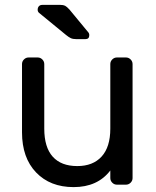

<svg xmlns="http://www.w3.org/2000/svg" viewBox="-20 -755 637 785"><path d="M97 -520H134Q145 -520 153 -512Q161 -504 161 -493V-229Q161 -153 195.5 -114.5Q230 -76 296 -76Q360 -76 395.5 -115Q431 -154 431 -229V-493Q431 -504 439 -512Q447 -520 458 -520H495Q506 -520 514 -512Q522 -504 522 -493V-27Q522 -16 514 -8Q506 0 495 0H458Q447 0 439 -8Q431 -16 431 -27V-58Q379 10 281 10Q185 10 127.5 -50Q70 -110 70 -214V-493Q70 -504 78 -512Q86 -520 97 -520ZM345 -611Q345 -595 329 -595H292Q278 -595 269.5 -599Q261 -603 250 -612L139 -703Q134 -708 134 -715Q134 -724 139 -729.5Q144 -735 153 -735H227Q239 -735 246 -731.5Q253 -728 264 -716L340 -624Q345 -619 345 -611Z"/></svg>

Font: Contemporary
Style: Regular
Weight: 400
Designer: Victor Tran
Foundry: Victor Tran
Version: Version 1.100